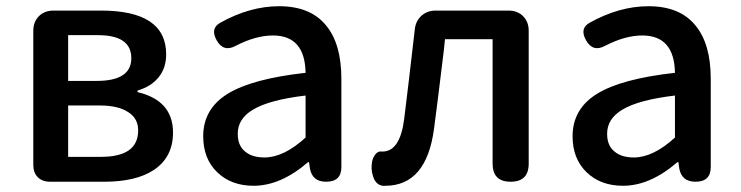

<svg xmlns="http://www.w3.org/2000/svg" viewBox="-20 -584 2380 617"><path d="M141 0Q116 0 101.5 -14.5Q87 -29 87 -54V-485Q87 -514 105 -532Q123 -550 152 -550H305Q514 -550 514 -409Q514 -366 490 -336Q466 -306 422 -293V-288Q536 -261 536 -158Q536 -78 473 -37Q416 0 315 0H201ZM199 -80H305Q424 -80 424 -165Q424 -203 393 -223Q361 -245 301 -245H199V-162ZM199 -324H291Q402 -324 402 -397Q402 -471 295 -471H199V-397Z M795 13Q723 13 678 -30.5Q633 -74 633 -146Q633 -234 711.5 -282.5Q790 -331 962 -350Q960 -470 857 -470Q802 -470 738 -437Q698 -415 676 -455Q655 -493 688 -511Q783 -564 877 -564Q978 -564 1028 -502Q1077 -443 1077 -331V-165V-47Q1077 0 1028 0Q984 0 976 -42L973 -63H970Q882 13 795 13ZM830 -78Q892 -78 962 -142V-209V-277Q844 -263 792 -231Q744 -202 744 -154Q744 -115 769 -96Q791 -78 830 -78Z M1209 13Q1187 9 1179 -17Q1171 -40 1176 -66Q1179 -79 1187 -89Q1196 -99 1207 -97Q1208 -97 1209 -97Q1266 -97 1279 -203Q1291 -298 1313 -490Q1316 -517 1334.5 -533.5Q1353 -550 1380 -550H1499H1614Q1643 -550 1661 -532Q1679 -514 1679 -485V-58Q1679 0 1621 0Q1563 0 1563 -58V-458H1410Q1409 -445 1406 -420Q1386 -254 1375 -172Q1351 13 1218 13Q1214 13 1209 13Z M1982 13Q1910 13 1865 -30.5Q1820 -74 1820 -146Q1820 -234 1898.5 -282.5Q1977 -331 2149 -350Q2147 -470 2044 -470Q1989 -470 1925 -437Q1885 -415 1863 -455Q1842 -493 1875 -511Q1970 -564 2064 -564Q2165 -564 2215 -502Q2264 -443 2264 -331V-165V-47Q2264 0 2215 0Q2171 0 2163 -42L2160 -63H2157Q2069 13 1982 13ZM2017 -78Q2079 -78 2149 -142V-209V-277Q2031 -263 1979 -231Q1931 -202 1931 -154Q1931 -115 1956 -96Q1978 -78 2017 -78Z"/></svg>

Font: GenSenRounded TW M
Style: Regular
Weight: 500
Version: Version 1.501;PS 1;hotconv 16.6.51;makeotf.lib2.5.65220